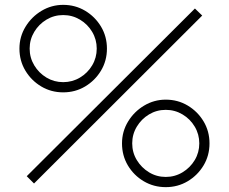

<svg xmlns="http://www.w3.org/2000/svg" viewBox="-20 -755 942 790"><path d="M662 15Q612.5 15 571.5 -9.2Q530.5 -33.5 506.2 -74.2Q482 -115 482 -165Q482 -214 507 -255Q532 -296 573 -320.5Q614 -345 662 -345Q711.5 -345 752.2 -320.8Q793 -296.5 817.5 -255.8Q842 -215 842 -165Q842 -115 817.5 -74.2Q793 -33.5 752.2 -9.2Q711.5 15 662 15ZM662 -27Q699.5 -27 731 -46Q762.5 -65 781.2 -96.2Q800 -127.5 800 -165Q800 -202.5 781.2 -234Q762.5 -265.5 731 -284.2Q699.5 -303 662 -303Q624.5 -303 593.2 -284.2Q562 -265.5 543 -234Q524 -202.5 524 -165Q524 -127.5 543 -96.2Q562 -65 593.2 -46Q624.5 -27 662 -27ZM240 -375Q190.5 -375 149.8 -399.2Q109 -423.5 84.5 -464.2Q60 -505 60 -555Q60 -604 85 -645Q110 -686 151 -710.5Q192 -735 240 -735Q289.5 -735 330.2 -710.8Q371 -686.5 395.5 -645.8Q420 -605 420 -555Q420 -505 395.5 -464.2Q371 -423.5 330.2 -399.2Q289.5 -375 240 -375ZM240 -417Q277.5 -417 309 -435.8Q340.5 -454.5 359.2 -486Q378 -517.5 378 -555Q378 -592.5 359.2 -624Q340.5 -655.5 309 -674.2Q277.5 -693 240 -693Q202.5 -693 171.2 -674.2Q140 -655.5 121 -624Q102 -592.5 102 -555Q102 -517.5 121 -486Q140 -454.5 171.2 -435.8Q202.5 -417 240 -417ZM812 -691 120 0 90 -30 782 -720Z"/></svg>

Font: Manrope Variable Light
Style: Regular
Weight: 200
Designer: Mikhail Sharanda
Foundry: Mikhail Sharanda
Version: Version 4.505